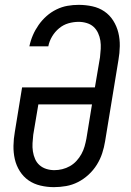

<svg xmlns="http://www.w3.org/2000/svg" viewBox="-20 -763 540 791"><path d="M202 8Q174 8 146.5 1.5Q119 -5 97.5 -20Q76 -35 61.5 -58Q47 -81 41 -107.5Q35 -134 35.5 -162.5Q36 -191 41 -219L71 -403H371L392 -527Q394 -544 395 -561.5Q396 -579 393.5 -595.5Q391 -612 384 -627Q377 -642 365.5 -652.5Q354 -663 337.5 -668Q321 -673 304 -673Q283 -673 262 -667Q241 -661 223.5 -646.5Q206 -632 194.5 -612.5Q183 -593 179 -572H101Q106 -596 115.5 -618Q125 -640 139 -660Q153 -680 171.5 -696.5Q190 -713 212.5 -724Q235 -735 258 -739Q281 -743 304 -743Q333 -743 360.5 -737Q388 -731 410 -716Q432 -701 446.5 -678Q461 -655 467.5 -628.5Q474 -602 473.5 -573Q473 -544 468 -516L413 -181Q409 -156 401 -131.5Q393 -107 379 -84.5Q365 -62 345 -43.5Q325 -25 301.5 -13Q278 -1 252.5 3.5Q227 8 202 8ZM204 -62Q220 -62 236.5 -66Q253 -70 268 -78.5Q283 -87 295 -100Q307 -113 315.5 -128.5Q324 -144 328.5 -160Q333 -176 336 -192L359 -333H138L117 -208Q115 -191 114 -173.5Q113 -156 115.5 -139.5Q118 -123 124.5 -108Q131 -93 143 -82.5Q155 -72 171 -67Q187 -62 204 -62Z"/></svg>

Font: Iosevka Slab Oblique
Style: Regular
Weight: 400
Italic angle: -9°
Monospace: yes
Designer: Belleve Invis
Foundry: Belleve Invis
Version: Version 11.1.1; ttfautohint (v1.8.3)